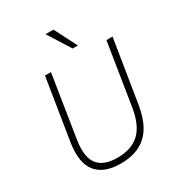

<svg xmlns="http://www.w3.org/2000/svg" viewBox="-216 -1059 1102 1199"><g transform="rotate(-30 335.0 -459.5)"><path d="M301 8Q241 8 197 -9Q153 -26 126.5 -59.5Q100 -93 92 -143.5Q84 -194 94 -261L165 -705H208L138 -261Q119 -143 160 -88.5Q201 -34 302 -34Q403 -34 460.5 -87.5Q518 -141 537 -259L608 -705H652L580 -256Q566 -167 531.5 -108.5Q497 -50 439.5 -21Q382 8 301 8ZM399 -765 297 -927H354L437 -765Z"/></g></svg>

Font: Nunito Sans 10pt SemiCondensed ExtraLight
Style: Italic
Weight: 250
Width: 4
Italic angle: -9°
Designer: Vernon Adams
Foundry: Vernon Adams
Version: Version 3.101;gftools[0.9.27]